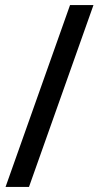

<svg xmlns="http://www.w3.org/2000/svg" viewBox="-20 -729 391 762"><path d="M258 -709 2 13H95L351 -709Z"/></svg>

Font: fbb
Style: Bold
Weight: 400
Designer: David J. Perry, Michael Sharpe
Version: Version 1.045